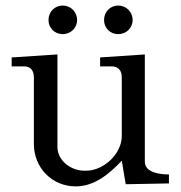

<svg xmlns="http://www.w3.org/2000/svg" viewBox="-20 -664 651 692"><path d="M22 -424.8H67.9C92.8 -424.8 102.1 -405.8 102.1 -386.2V-145C102.1 -58.1 168.9 7.8 252.9 7.8C320.8 7.8 375 -38.1 418.9 -85L433.1 0L588.9 -2.9V-35.2C559.1 -35.2 502 -41 502 -81.1V-467.8L340.8 -457V-424.8H382.8C404.8 -424.8 418.9 -411.1 418.9 -386.2V-173.8C418.9 -108.9 353 -48.8 291 -48.8C237.8 -45.9 187 -84 187 -134.8V-467.8L22 -457ZM154.8 -591.8C154.8 -563 176.8 -541 206.1 -541C234.9 -541 257.8 -563 257.8 -591.8C257.8 -621.1 234.9 -644 206.1 -644C176.8 -644 154.8 -621.1 154.8 -591.8ZM355 -591.8C355 -563 377 -541 405.8 -541C435.1 -541 458 -563 458 -591.8C458 -621.1 435.1 -644 405.8 -644C377 -644 355 -621.1 355 -591.8Z"/></svg>

Font: MusGlyphs-Text
Style: Regular
Weight: 400
Version: Version 2.1.1